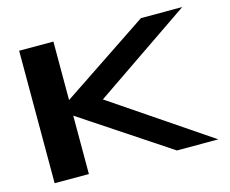

<svg xmlns="http://www.w3.org/2000/svg" viewBox="-96 -810 1134 945"><g transform="rotate(-15 471.0 -337.5)"><path d="M72 0H246.5V-297.5L695 0H906L408 -337L903 -675H692.5L246.5 -377V-675H72Z"/></g></svg>

Font: Anybody ExtraExpanded SemiBold
Style: Regular
Weight: 600
Width: 8
Version: Version 1.113;gftools[0.9.25]